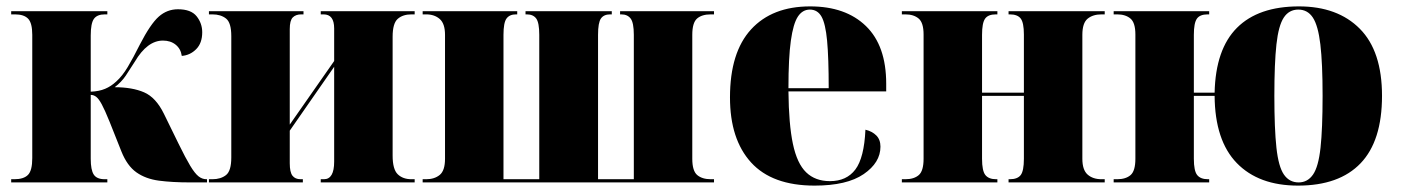

<svg xmlns="http://www.w3.org/2000/svg" viewBox="-20 -571 4403 601"><path d="M15 0V-10H25Q54 -10 67.5 -23.5Q81 -37 81 -76V-462Q81 -499 68 -512.5Q55 -526 27 -526H15V-536H316V-526H308Q284 -526 274 -512Q264 -498 264 -460V-284Q290 -285 309 -293Q328 -301 344 -316Q363 -333 380 -361.5Q397 -390 418 -432Q451 -496 477 -519Q503 -542 537 -542Q578 -542 595.5 -520Q613 -498 613 -470Q613 -436 594 -417Q575 -398 549 -396Q546 -418 530 -431Q514 -444 490 -444Q441 -444 402 -378Q387 -354 373.5 -334Q360 -314 339 -298Q394 -298 431 -282Q468 -266 493 -215L539 -121Q561 -76 575.5 -52Q590 -28 601.5 -19Q613 -10 626 -10H628V0H575Q519 0 477.5 -5.5Q436 -11 407 -31.5Q378 -52 360 -97L323 -190Q308 -227 298.5 -244.5Q289 -262 281 -268Q273 -274 264 -274V-74Q264 -39 273.5 -24.5Q283 -10 308 -10H316V0Z M634 0V-10H645Q671 -10 687.5 -23Q704 -36 704 -78V-458Q704 -500 687.5 -513Q671 -526 645 -526H634V-536H930V-526H923Q906 -526 896.5 -516.5Q887 -507 887 -480V-181L1026 -380V-482Q1026 -526 993 -526H984V-536H1278V-526H1268Q1241 -526 1225 -512Q1209 -498 1209 -456V-84Q1209 -41 1225 -25.5Q1241 -10 1268 -10H1278V0H984V-10H994Q1026 -10 1026 -65V-362L887 -162V-60Q887 -32 895.5 -21Q904 -10 921 -10H928V0Z M1303 0V-10H1314Q1340 -10 1356.5 -23.5Q1373 -37 1373 -74V-462Q1373 -497 1356.5 -511.5Q1340 -526 1314 -526H1303V-536H1599V-526H1595Q1575 -526 1565.5 -513Q1556 -500 1556 -462V-10H1668V-462Q1668 -500 1658.5 -513Q1649 -526 1629 -526H1625V-536H1895V-526H1890Q1870 -526 1861 -513Q1852 -500 1852 -462V-10H1964V-462Q1964 -500 1954 -513Q1944 -526 1925 -526H1921V-536H2215V-526H2205Q2177 -526 2162 -513Q2147 -500 2147 -462V-74Q2147 -36 2162.5 -23Q2178 -10 2205 -10H2215V0Z M2530 10Q2397 10 2331 -62.5Q2265 -135 2265 -266Q2265 -407 2331 -479Q2397 -551 2516 -551Q2627 -551 2690.5 -489.5Q2754 -428 2754 -309V-285H2448Q2449 -182 2462 -120.5Q2475 -59 2503.5 -31.5Q2532 -4 2578 -4Q2630 -4 2657.5 -40.5Q2685 -77 2689 -165Q2710 -160 2723 -147Q2736 -134 2736 -112Q2736 -62 2683.5 -26Q2631 10 2530 10ZM2574 -295Q2574 -390 2569 -443.5Q2564 -497 2551.5 -519Q2539 -541 2515 -541Q2492 -541 2477.5 -519Q2463 -497 2455.5 -443.5Q2448 -390 2448 -295Z M2803 0V-10H2814Q2841 -10 2856 -23Q2871 -36 2871 -74V-463Q2871 -500 2855.5 -513Q2840 -526 2814 -526H2803V-536H3102V-526H3097Q3073 -526 3063.5 -512.5Q3054 -499 3054 -462V-281H3185V-463Q3185 -500 3175 -513Q3165 -526 3141 -526H3137V-536H3438V-526H3428Q3401 -526 3384.5 -512.5Q3368 -499 3368 -462V-74Q3368 -39 3384.5 -24.5Q3401 -10 3428 -10H3438V0H3137V-10H3141Q3165 -10 3175 -23Q3185 -36 3185 -74V-271H3054V-74Q3054 -36 3064.5 -23Q3075 -10 3098 -10H3102V0Z M4043 10Q3920 10 3851.5 -60.5Q3783 -131 3782 -271H3717V-74Q3717 -36 3727.5 -23Q3738 -10 3761 -10H3765V0H3466V-10H3477Q3504 -10 3519 -23Q3534 -36 3534 -74V-463Q3534 -500 3518.5 -513Q3503 -526 3477 -526H3466V-536H3765V-526H3760Q3736 -526 3726.5 -512.5Q3717 -499 3717 -462V-281H3782Q3785 -417 3852 -484Q3919 -551 4046 -551Q4167 -551 4236.5 -481Q4306 -411 4306 -271Q4306 -130 4239 -60Q4172 10 4043 10ZM4045 0Q4073 0 4090 -24.5Q4107 -49 4113.5 -108.5Q4120 -168 4120 -271Q4120 -373 4113 -432Q4106 -491 4089.5 -516Q4073 -541 4044 -541Q4015 -541 3998.5 -516Q3982 -491 3975.5 -432Q3969 -373 3969 -271Q3969 -168 3975.5 -108.5Q3982 -49 3999 -24.5Q4016 0 4045 0Z"/></svg>

Font: Noto Serif Display SemiCondensed Black
Style: Regular
Weight: 900
Width: 4
Designer: Monotype Design Team
Foundry: Monotype Imaging Inc.
Version: Version 2.009